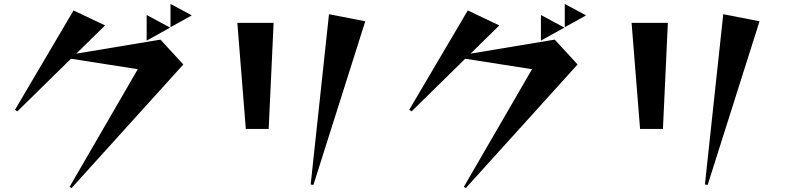

<svg xmlns="http://www.w3.org/2000/svg" viewBox="-20 -864 4040 974"><path d="M845 -726V-844L953 -786ZM333 84 679 -513 340 -566 68 -299 56 -307 353 -811 513 -735 367 -592 794 -663 910 -537 343 90ZM724 -658V-788L843 -724Z M1556 72 1649 -792 1833 -756 1570 74ZM1227 -210 1184 -748H1368L1343 -210Z M2845 -726V-844L2953 -786ZM2333 84 2679 -513 2340 -566 2068 -299 2056 -307 2353 -811 2513 -735 2367 -592 2794 -663 2910 -537 2343 90ZM2724 -658V-788L2843 -724Z M3556 72 3649 -792 3833 -756 3570 74ZM3227 -210 3184 -748H3368L3343 -210Z"/></svg>

Font: Reggae One
Style: Regular
Weight: 400
Designer: Fontworks Inc.
Foundry: Fontworks Inc.
Version: Version 1.100